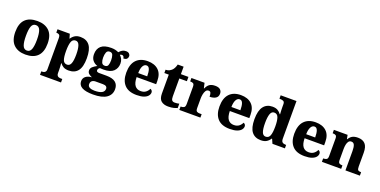

<svg xmlns="http://www.w3.org/2000/svg" viewBox="-17 -1768 5957 3013"><g transform="rotate(20 2961.0 -262.0)"><path d="M312 10Q187 10 115.5 -60Q44 -130 44 -271Q44 -412 112.5 -481Q181 -550 315 -550Q440 -550 512 -481Q584 -412 584 -271Q584 -130 515 -60Q446 10 312 10ZM314 -57Q365 -57 385.5 -111.5Q406 -166 406 -271Q406 -376 385 -429Q364 -482 313 -482Q262 -482 242 -429Q222 -376 222 -271Q222 -166 242.5 -111.5Q263 -57 314 -57Z M639 230V172H652Q664 172 679.5 168Q695 164 707 150.5Q719 137 719 110V-408Q719 -454 702.5 -466.5Q686 -479 659 -479H653V-536H858L879 -463H883Q905 -499 942 -522.5Q979 -546 1036 -546Q1136 -546 1188.5 -478.5Q1241 -411 1241 -265Q1241 -120 1189 -53.5Q1137 13 1037 13Q984 13 950.5 -5Q917 -23 895 -55H889Q891 -31 893 1.5Q895 34 895 60V108Q895 136 906.5 150Q918 164 933.5 168Q949 172 961 172H990V230ZM982 -65Q1026 -65 1045.5 -113.5Q1065 -162 1065 -263Q1065 -360 1046 -413.5Q1027 -467 984 -467Q931 -467 913 -413.5Q895 -360 895 -265Q895 -162 913 -113.5Q931 -65 982 -65Z M1524 236Q1279 236 1279 102Q1279 52 1316 22Q1353 -8 1418 -12Q1389 -23 1363.5 -43.5Q1338 -64 1338 -101Q1338 -135 1365.5 -160Q1393 -185 1437 -208Q1389 -223 1356.5 -261.5Q1324 -300 1324 -365Q1324 -454 1378 -502Q1432 -550 1547 -550Q1585 -550 1615 -543Q1645 -536 1671 -523Q1696 -551 1721 -566Q1746 -581 1782 -581Q1817 -581 1835.5 -563Q1854 -545 1854 -521Q1854 -496 1838 -477.5Q1822 -459 1779 -459Q1779 -483 1766.5 -493.5Q1754 -504 1742 -504Q1733 -504 1724 -501Q1715 -498 1709 -494Q1733 -473 1749 -441Q1765 -409 1765 -368Q1765 -288 1712.5 -238Q1660 -188 1547 -188Q1536 -188 1517 -189Q1498 -190 1489 -191Q1477 -187 1466.5 -173.5Q1456 -160 1456 -144Q1456 -128 1469 -121Q1482 -114 1501 -114H1621Q1725 -114 1774.5 -74.5Q1824 -35 1824 40Q1824 132 1750 184Q1676 236 1524 236ZM1545 -251Q1586 -251 1598 -283.5Q1610 -316 1610 -365Q1610 -416 1597.5 -451Q1585 -486 1544 -486Q1504 -486 1490.5 -450Q1477 -414 1477 -364Q1477 -316 1491 -283.5Q1505 -251 1545 -251ZM1526 172Q1689 172 1689 82Q1689 30 1616 30H1493Q1476 30 1457.5 36Q1439 42 1426 57.5Q1413 73 1413 102Q1413 139 1444.5 155.5Q1476 172 1526 172Z M2169 10Q2033 10 1966 -62.5Q1899 -135 1899 -266Q1899 -407 1966.5 -478.5Q2034 -550 2157 -550Q2271 -550 2336.5 -489Q2402 -428 2402 -309V-255H2076Q2078 -159 2112 -114.5Q2146 -70 2209 -70Q2261 -70 2293.5 -95Q2326 -120 2343 -157Q2359 -151 2369 -138Q2379 -125 2379 -107Q2379 -78 2357.5 -51Q2336 -24 2289.5 -7Q2243 10 2169 10ZM2228 -323Q2228 -398 2212.5 -439.5Q2197 -481 2161 -481Q2124 -481 2101.5 -440.5Q2079 -400 2078 -323Z M2696 10Q2623 10 2580 -25.5Q2537 -61 2537 -149V-464H2463V-519Q2501 -519 2527.5 -534Q2554 -549 2569 -565Q2583 -580 2595 -604Q2607 -628 2615 -661H2713V-536H2839V-464H2713V-165Q2713 -122 2726 -102.5Q2739 -83 2775 -83Q2795 -83 2814 -85.5Q2833 -88 2848 -92V-19Q2831 -11 2792 -0.5Q2753 10 2696 10Z M2882 0V-57H2886Q2919 -57 2939 -69.5Q2959 -82 2959 -129V-411Q2959 -455 2942 -467Q2925 -479 2892 -479H2889V-536H3108L3128 -450H3133Q3156 -502 3190 -525.5Q3224 -549 3284 -549Q3342 -549 3369 -523.5Q3396 -498 3396 -458Q3396 -406 3358 -381.5Q3320 -357 3257 -357Q3257 -398 3248 -420Q3239 -442 3211 -442Q3182 -442 3165.5 -416Q3149 -390 3142 -353Q3135 -316 3135 -285V-124Q3135 -80 3153 -68.5Q3171 -57 3200 -57H3234V0Z M3725 10Q3589 10 3522 -62.5Q3455 -135 3455 -266Q3455 -407 3522.5 -478.5Q3590 -550 3713 -550Q3827 -550 3892.5 -489Q3958 -428 3958 -309V-255H3632Q3634 -159 3668 -114.5Q3702 -70 3765 -70Q3817 -70 3849.5 -95Q3882 -120 3899 -157Q3915 -151 3925 -138Q3935 -125 3935 -107Q3935 -78 3913.5 -51Q3892 -24 3845.5 -7Q3799 10 3725 10ZM3784 -323Q3784 -398 3768.5 -439.5Q3753 -481 3717 -481Q3680 -481 3657.5 -440.5Q3635 -400 3634 -323Z M4243 10Q4145 10 4092 -56.5Q4039 -123 4039 -267Q4039 -412 4092 -480.5Q4145 -549 4241 -549Q4296 -549 4330 -528Q4364 -507 4385 -476H4391Q4389 -501 4387.5 -533.5Q4386 -566 4386 -593V-643Q4386 -683 4362.5 -693Q4339 -703 4306 -703H4298V-760H4562V-134Q4562 -87 4583 -72Q4604 -57 4639 -57H4645V0H4437L4405 -73H4398Q4375 -35 4338.5 -12.5Q4302 10 4243 10ZM4297 -69Q4348 -69 4367 -118.5Q4386 -168 4386 -270Q4386 -366 4367.5 -418.5Q4349 -471 4297 -471Q4253 -471 4234.5 -418.5Q4216 -366 4216 -269Q4216 -169 4234.5 -119Q4253 -69 4297 -69Z M4974 10Q4838 10 4771 -62.5Q4704 -135 4704 -266Q4704 -407 4771.5 -478.5Q4839 -550 4962 -550Q5076 -550 5141.5 -489Q5207 -428 5207 -309V-255H4881Q4883 -159 4917 -114.5Q4951 -70 5014 -70Q5066 -70 5098.5 -95Q5131 -120 5148 -157Q5164 -151 5174 -138Q5184 -125 5184 -107Q5184 -78 5162.5 -51Q5141 -24 5094.5 -7Q5048 10 4974 10ZM5033 -323Q5033 -398 5017.5 -439.5Q5002 -481 4966 -481Q4929 -481 4906.5 -440.5Q4884 -400 4883 -323Z M5263 0V-57H5266Q5300 -57 5319.5 -69Q5339 -81 5339 -125V-415Q5339 -456 5321.5 -467.5Q5304 -479 5271 -479H5268V-536H5497L5510 -469H5515Q5539 -511 5574.5 -530.5Q5610 -550 5667 -550Q5746 -550 5788.5 -504.5Q5831 -459 5831 -358V-128Q5831 -82 5845.5 -69.5Q5860 -57 5893 -57H5897V0H5656V-322Q5656 -387 5642 -422Q5628 -457 5590 -457Q5561 -457 5544.5 -435.5Q5528 -414 5521 -379.5Q5514 -345 5514 -305V-122Q5514 -81 5531.5 -69Q5549 -57 5582 -57H5585V0Z"/></g></svg>

Font: Noto Serif Tamil ExtraBold
Style: Regular
Weight: 800
Designer: Indian Type Foundry, Tom Grace, and the Monotype Design Team
Foundry: Monotype Imaging Inc.
Version: Version 2.004; ttfautohint (v1.8.4.7-5d5b)